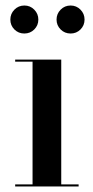

<svg xmlns="http://www.w3.org/2000/svg" viewBox="-20 -676 338 696"><path d="M202 -460V-7.5H265V0H35V-7.5H98V-452.5H35V-460ZM236 -554.5Q214.5 -554.5 199.8 -569.2Q185 -584 185 -605Q185 -626 199.8 -641Q214.5 -656 236 -656Q257 -656 271.8 -641Q286.5 -626 286.5 -605Q286.5 -584 271.8 -569.2Q257 -554.5 236 -554.5ZM68 -554.5Q47 -554.5 32.2 -569.2Q17.5 -584 17.5 -605Q17.5 -626 32.2 -641Q47 -656 68.5 -656Q89.5 -656 104.2 -641Q119 -626 119 -605Q119 -584 104.2 -569.2Q89.5 -554.5 68 -554.5Z"/></svg>

Font: BodoniModa_28ptMedium
Style: Regular
Weight: 500
Designer: Owen Earl
Foundry: indestructible type
Version: Version 2.004